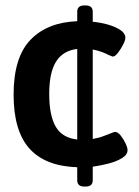

<svg xmlns="http://www.w3.org/2000/svg" viewBox="-20 -608 510 706"><path d="M290 78Q264 78 264 55V7Q146 3 88 -62Q30 -127 30 -260Q30 -397 92 -461.5Q154 -526 264 -530V-565Q264 -588 290 -588H295Q321 -588 321 -565V-528Q352 -525 379 -517Q406 -509 423.5 -497Q441 -485 441 -469Q441 -460 432.5 -443.5Q424 -427 413.5 -413.5Q403 -400 395 -400Q393 -400 389 -402Q385 -404 379 -406Q370 -411 355.5 -416.5Q341 -422 321 -426V-97Q344 -101 360.5 -107.5Q377 -114 388 -118Q393 -120 397 -121.5Q401 -123 403 -123Q413 -123 423.5 -110Q434 -97 441.5 -81Q449 -65 449 -56Q449 -39 428.5 -26.5Q408 -14 378.5 -6.5Q349 1 321 5V55Q321 78 295 78ZM161 -263Q161 -183 185 -142Q209 -101 264 -95V-428Q212 -422 186.5 -382Q161 -342 161 -263Z"/></svg>

Font: Asap SemiBold
Style: Regular
Weight: 600
Designer: Pablo Cosgaya
Foundry: Omnibus-Type
Version: Version 3.001; ttfautohint (v1.8.3)